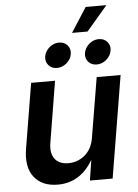

<svg xmlns="http://www.w3.org/2000/svg" viewBox="-61 -970 734 1023"><g transform="rotate(-5 306.0 -458.0)"><path d="M207 6.8Q123 6.8 80.6 -46.9Q38.1 -100.6 54.2 -198.7L111.8 -545.9H239.7L186 -218.8Q176.8 -164.1 200 -133.1Q223.1 -102.1 272.9 -102.1Q323.2 -102.1 361.6 -134.8Q399.9 -167.5 409.2 -226.6L462.4 -545.9H590.3L500 0H378.4L395.5 -109.4Q327.6 6.8 207 6.8ZM468.8 -612.8Q440.4 -612.8 423.6 -632.3Q406.7 -651.9 411.6 -679.7Q416.5 -707.5 439.7 -727.1Q462.9 -746.6 490.7 -746.6Q519 -746.6 536.1 -727.1Q553.2 -707.5 548.3 -679.7Q543.5 -651.9 520.3 -632.3Q497.1 -612.8 468.8 -612.8ZM256.3 -612.8Q228 -612.8 211.2 -632.3Q194.3 -651.9 198.7 -679.7Q203.6 -707.5 226.8 -727.1Q250 -746.6 278.3 -746.6Q306.6 -746.6 323.5 -727.1Q340.3 -707.5 335.4 -679.7Q331.1 -651.9 307.6 -632.3Q284.2 -612.8 256.3 -612.8ZM352.1 -792 436.5 -923.3H547.4L435.1 -792Z"/></g></svg>

Font: Inter Semi Bold
Style: Italic
Weight: 600
Italic angle: -9.39999°
Designer: Rasmus Andersson
Foundry: rsms
Version: Version 4.000;git-3c8e0fc